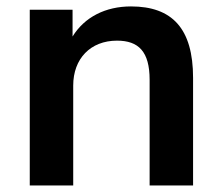

<svg xmlns="http://www.w3.org/2000/svg" viewBox="-20 -569 681 589"><path d="M204.6 0V-306.6C204.6 -388.7 257.3 -444.3 338.9 -444.3C404.8 -444.3 439 -411.1 439 -324.2V0H572.3V-330.1C572.3 -481.9 507.8 -549.3 381.8 -549.3C303.7 -549.3 239.3 -516.6 202.6 -457V-539.1H71.3V0Z"/></svg>

Font: Winston SemiBold
Style: Regular
Weight: 600
Designer: Vernon Adams, Kim Jin-seong, David Berlow, Cristiano Sobral
Foundry: The Winston Project Authors
Version: Version 3.004